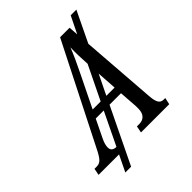

<svg xmlns="http://www.w3.org/2000/svg" viewBox="-284 -881 1101 1101"><g transform="rotate(-45 266.0 -330.5)"><path d="M-43 0H123L75 99H122L286 -240H379L387 -127V-107C387 -62 363 -41 328 -41H309L301 0H530L539 -41H527C496 -41 485 -63 481 -118L447 -573L537 -760H491L440 -656L436 -714H359L58 -119C26 -54 12 -41 -19 -41H-35ZM292 -481C323 -544 341 -583 360 -631C358 -589 360 -545 363 -495L263 -289H198ZM309 -289 368 -410 376 -289ZM105 -74C105 -88 109 -107 122 -133L174 -240H239L143 -41C119 -41 105 -51 105 -74Z"/></g></svg>

Font: Noto Serif ExtraCondensed
Style: Italic
Weight: 400
Width: 2
Italic angle: -12°
Designer: Monotype Design Team
Foundry: Monotype Imaging Inc.
Version: Version 2.014